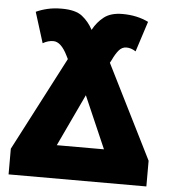

<svg xmlns="http://www.w3.org/2000/svg" viewBox="-52 -771 725 819"><g transform="rotate(5 310.5 -362.0)"><path d="M605 0V-110L404 -512L411 -525Q423 -551 436.5 -567Q450 -583 469 -583Q489 -583 509 -570L551 -700Q502 -724 440 -724Q390 -724 361 -701.5Q332 -679 314 -645Q296 -679 267.5 -701.5Q239 -724 180 -724Q146 -724 118.5 -717.5Q91 -711 70 -701L111 -570Q133 -583 156 -583Q189 -583 217 -526L224 -512L15 -110V0ZM314 -365 411 -142H209Z"/></g></svg>

Font: Noto Sans UI SemiCondensed Black
Style: Regular
Weight: 900
Width: 4
Designer: Monotype Design Team
Foundry: Monotype Imaging Inc.
Version: 1.001